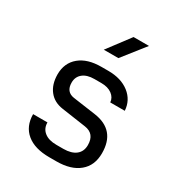

<svg xmlns="http://www.w3.org/2000/svg" viewBox="-185 -909 970 1041"><g transform="rotate(30 299.5 -388.5)"><path d="M241.7 -645 347.2 -785.2H443.8L333 -645ZM277.3 7.8Q185.5 7.8 135.3 -33.7Q85 -75.2 84.5 -150.9H174.3Q174.3 -112.8 201.7 -91.3Q228.5 -69.8 277.3 -69.8H320.8Q370.6 -69.8 398.4 -91.8Q425.8 -113.8 425.8 -153.8Q425.8 -224.6 360.8 -233.9L209.5 -255.9Q153.3 -263.7 122.6 -302.7Q91.8 -341.3 91.3 -403.8Q91.3 -475.6 141.1 -517.1Q190.4 -558.1 277.3 -558.1H320.8Q400.9 -558.1 451.7 -518.6Q502 -479 505.9 -415H415Q413.1 -443.8 387.7 -462.9Q362.3 -481.9 320.8 -481.9H277.3Q231.4 -481.9 205.6 -460.9Q179.7 -439.9 179.7 -403.8Q179.7 -345.7 232.4 -337.9L374 -317.9Q514.2 -297.9 514.2 -153.8Q514.2 -76.7 463.4 -34.7Q413.1 7.8 320.8 7.8Z"/></g></svg>

Font: UDEV Gothic 35
Style: Regular
Weight: 400
Version: v2.1.0; ttfautohint (v1.8.4.7-5d5b-dirty) -l 6 -r 45 -G 200 